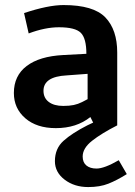

<svg xmlns="http://www.w3.org/2000/svg" viewBox="-20 -508 546 778"><path d="M237.5 -487.5Q175 -487.5 77.5 -455L96.2 -372.5Q162.5 -397.5 218.8 -397.5Q285 -397.5 307.5 -375Q330 -352.5 330 -290L236.2 -285Q140 -280 88.1 -240.6Q36.2 -201.2 36.2 -131.2Q36.2 -68.8 82.5 -28.8Q128.8 11.2 206.2 11.2Q290 11.2 346.2 -33.8L357.5 -11.2L333.8 0Q272.5 31.2 237.5 62.5Q202.5 93.8 202.5 145Q202.5 190 241.9 220Q281.2 250 337.5 250Q385 250 419.4 236.2Q453.8 222.5 493.8 197.5L461.2 141.2Q402.5 175 371.2 175Q345 175 330 162.5Q315 150 315 126.2Q315 92.5 353.1 62.5Q391.2 32.5 455 0V-295Q455 -387.5 406.9 -437.5Q358.8 -487.5 237.5 -487.5ZM236.2 -78.8Q198.8 -78.8 177.5 -95Q156.2 -111.2 156.2 -140Q156.2 -197.5 250 -202.5L335 -208.8V-106.2Q328.8 -102.5 312.5 -94.4Q296.2 -86.2 278.8 -82.5Q261.2 -78.8 236.2 -78.8Z"/></svg>

Font: Cambay
Style: Bold
Weight: 700
Designer: Pooja Saxena
Foundry: Pooja Saxena
Version: Version 1.096;PS 001.096;hotconv 1.0.70;makeotf.lib2.5.58329